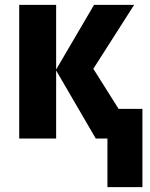

<svg xmlns="http://www.w3.org/2000/svg" viewBox="-20 -570 617 790"><path d="M422 200V0H374L211 -280V0H59V-550H211V-284L367 -550H532L364 -287L468 -122H566V200Z"/></svg>

Font: Noto Sans Condensed ExtraBold
Style: Regular
Weight: 800
Width: 3
Designer: Monotype Design Team
Foundry: Monotype Imaging Inc.
Version: Version 2.013; ttfautohint (v1.8.4.7-5d5b)